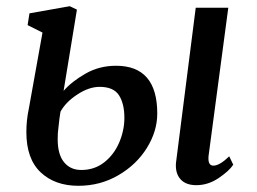

<svg xmlns="http://www.w3.org/2000/svg" viewBox="-20 -588 827 619"><path d="M354 -376Q487 -376 487 -222Q487 -165 453.5 -111Q420 -57 361.5 -23Q303 11 233 11Q157 11 111 -32.5Q65 -76 65 -162Q65 -201 73 -238L117 -483L69 -507L75 -545L205 -568L228 -557L185 -295Q211 -325 255.5 -350.5Q300 -376 354 -376ZM652 -77Q652 -54 668 -54Q688 -54 719 -84L732 -57Q719 -37 685 -14Q651 9 613 9Q581 9 564 -8Q547 -25 547 -54Q547 -63 548 -68L611 -563H716L653 -90Q652 -85 652 -77ZM175 -228Q172 -212 168 -173Q166 -161 166 -139Q166 -90 186.5 -65Q207 -40 242 -40Q285 -40 316.5 -65Q348 -90 364.5 -129Q381 -168 381 -208Q381 -254 363.5 -281Q346 -308 301 -308Q267 -308 229.5 -283.5Q192 -259 175 -228Z"/></svg>

Font: Koeln Type Serif
Style: Italic
Weight: 400
Italic angle: -8°
Designer: Eben Sorkin
Foundry: Eben Sorkin
Version: Version 2.002